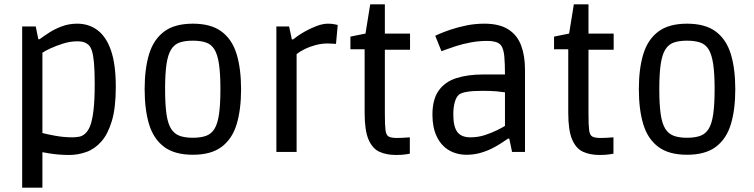

<svg xmlns="http://www.w3.org/2000/svg" viewBox="-20 -706 3502 892"><path d="M83 166V-583H146L158 -524H164Q183 -538 208.5 -554.5Q234 -571 267 -583.5Q300 -596 339 -596Q393 -596 433.5 -565.5Q474 -535 496 -470.5Q518 -406 518 -302Q518 -205 499.5 -143.5Q481 -82 450 -47.5Q419 -13 380 0.5Q341 14 302 14Q278 14 253 12Q228 10 208 6.5Q188 3 177 1V166ZM317 -68Q330 -68 346 -70.5Q362 -73 374 -84Q388 -95 398 -119Q408 -143 414 -190.5Q420 -238 420 -316Q420 -379 416.5 -415.5Q413 -452 407 -470Q401 -488 392 -497Q387 -502 375 -508Q363 -514 338 -514Q306 -514 273 -503.5Q240 -493 214 -481Q188 -469 177 -461V-88Q195 -83 235.5 -75.5Q276 -68 317 -68Z M876 13Q791 13 742 -24Q693 -61 672.5 -129Q652 -197 652 -292Q652 -386 672.5 -454Q693 -522 742 -559Q791 -596 876 -596Q961 -596 1010 -559Q1059 -522 1079.5 -454Q1100 -386 1100 -291Q1100 -197 1079.5 -129Q1059 -61 1010 -24Q961 13 876 13ZM876 -66Q913 -66 937.5 -75Q962 -84 976.5 -107.5Q991 -131 997.5 -175.5Q1004 -220 1004 -292Q1004 -363 997.5 -407.5Q991 -452 976.5 -476Q962 -500 937 -508.5Q912 -517 876 -517Q839 -517 814.5 -508.5Q790 -500 775 -476Q760 -452 753.5 -407.5Q747 -363 747 -292Q747 -220 753.5 -175.5Q760 -131 775 -107.5Q790 -84 814.5 -75Q839 -66 876 -66Z M1264 0V-583H1323L1336 -523H1342Q1342 -523 1357 -534.5Q1372 -546 1397 -560Q1422 -574 1450.5 -585Q1479 -596 1504 -596Q1522 -596 1535.5 -593Q1549 -590 1549 -590L1541 -502Q1541 -502 1527.5 -503Q1514 -504 1501 -504Q1474 -504 1446 -496.5Q1418 -489 1395 -477.5Q1372 -466 1358 -455V0Z M1820 14Q1775 14 1742.5 -1Q1710 -16 1692 -58Q1674 -100 1674 -183V-477H1608V-536L1678 -550L1700 -686H1768V-550H1885V-475H1768V-177Q1768 -125 1771 -101.5Q1774 -78 1786 -71.5Q1798 -65 1826 -65Q1842 -65 1855 -66Q1868 -67 1876 -67.5Q1884 -68 1884 -68V8Q1884 8 1866 11Q1848 14 1820 14Z M2148 13Q2101 13 2065 -8.5Q2029 -30 2009 -72Q1989 -114 1989 -173Q1989 -244 2018 -285Q2047 -326 2100 -343Q2153 -360 2224 -360H2326Q2326 -409 2323 -443.5Q2320 -478 2308 -495Q2298 -507 2281.5 -511.5Q2265 -516 2244 -516Q2205 -516 2167.5 -509Q2130 -502 2099 -492Q2068 -482 2049.5 -475Q2031 -468 2031 -468L2002 -540Q2002 -540 2021 -548.5Q2040 -557 2072.5 -568Q2105 -579 2145.5 -587.5Q2186 -596 2230 -596Q2300 -596 2341.5 -569.5Q2383 -543 2401 -495Q2419 -447 2419 -383V0H2359L2346 -62H2340Q2331 -56 2312.5 -43.5Q2294 -31 2269 -18Q2244 -5 2213 4Q2182 13 2148 13ZM2166 -68Q2201 -68 2233 -78.5Q2265 -89 2290 -101.5Q2315 -114 2326 -121V-277Q2315 -279 2289 -281.5Q2263 -284 2222 -284Q2133 -284 2112 -266Q2100 -256 2093 -232Q2086 -208 2086 -174Q2086 -118 2104.5 -93Q2123 -68 2166 -68Z M2766 14Q2721 14 2688.5 -1Q2656 -16 2638 -58Q2620 -100 2620 -183V-477H2554V-536L2624 -550L2646 -686H2714V-550H2831V-475H2714V-177Q2714 -125 2717 -101.5Q2720 -78 2732 -71.5Q2744 -65 2772 -65Q2788 -65 2801 -66Q2814 -67 2822 -67.5Q2830 -68 2830 -68V8Q2830 8 2812 11Q2794 14 2766 14Z M3172 13Q3087 13 3038 -24Q2989 -61 2968.5 -129Q2948 -197 2948 -292Q2948 -386 2968.5 -454Q2989 -522 3038 -559Q3087 -596 3172 -596Q3257 -596 3306 -559Q3355 -522 3375.5 -454Q3396 -386 3396 -291Q3396 -197 3375.5 -129Q3355 -61 3306 -24Q3257 13 3172 13ZM3172 -66Q3209 -66 3233.5 -75Q3258 -84 3272.5 -107.5Q3287 -131 3293.5 -175.5Q3300 -220 3300 -292Q3300 -363 3293.5 -407.5Q3287 -452 3272.5 -476Q3258 -500 3233 -508.5Q3208 -517 3172 -517Q3135 -517 3110.5 -508.5Q3086 -500 3071 -476Q3056 -452 3049.5 -407.5Q3043 -363 3043 -292Q3043 -220 3049.5 -175.5Q3056 -131 3071 -107.5Q3086 -84 3110.5 -75Q3135 -66 3172 -66Z"/></svg>

Font: Ruda Medium
Style: Regular
Weight: 500
Version: Version 2.001